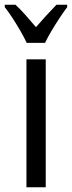

<svg xmlns="http://www.w3.org/2000/svg" viewBox="-46 -786 302 806"><path d="M146 0H65V-537H146ZM66 -606Q56 -628 41 -654Q26 -680 9 -706.5Q-8 -733 -26 -756V-766H19Q38 -749 60.5 -723.5Q83 -698 105 -672Q131 -702 148.5 -721Q166 -740 191 -766H236V-756Q221 -736 203.5 -709.5Q186 -683 170 -656Q154 -629 143 -606Z"/></svg>

Font: Noto Sans ExtraCondensed
Style: Regular
Weight: 400
Width: 2
Designer: Monotype Design Team
Foundry: Monotype Imaging Inc.
Version: Version 2.013